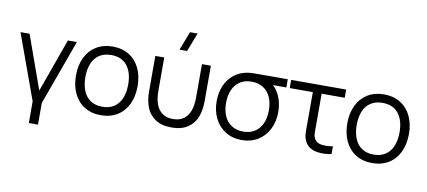

<svg xmlns="http://www.w3.org/2000/svg" viewBox="-81 -1085 3494 1570"><g transform="rotate(10 1666.0 -300.0)"><path d="M216 180V0L20 -540H95.3L254 -96L413.3 -540H488L292 0V180Z M783.7 15Q704.5 15 646.8 -21.1Q589.2 -57.2 558.6 -121.9Q528 -186.7 528 -270.7Q528 -355.2 559.1 -419.6Q590.2 -484 648.1 -519.5Q706 -555 783.7 -555Q863.2 -555 920.9 -519.1Q978.7 -483.2 1009.2 -418.8Q1039.7 -354.5 1039.7 -270.7Q1039.7 -185.7 1008.9 -121.1Q978.2 -56.5 920.2 -20.8Q862.3 15 783.7 15ZM783.7 -55.3Q842.2 -55.3 882.1 -82.1Q922 -108.8 941.8 -157.4Q961.7 -206 961.7 -270.7Q961.7 -370.5 916.2 -427.6Q870.7 -484.7 783.7 -484.7Q724.5 -484.7 684.8 -457.8Q645 -431 625.5 -383Q606 -335 606 -270.7Q606 -205 626.2 -156.5Q646.5 -108 686.2 -81.7Q726 -55.3 783.7 -55.3Z M1388.3 -625H1325.3L1385 -780H1448ZM1139.5 -246.3V-540H1213.5V-264.3Q1213.5 -200 1229.3 -154.7Q1245.2 -109.3 1280.1 -83Q1315 -56.7 1370.2 -56.7Q1425.3 -56.7 1460.2 -83Q1495.2 -109.3 1511 -154.7Q1526.8 -200 1526.8 -264.3V-540H1600.8V-246.3Q1600.8 -170.8 1578.8 -113.8Q1556.7 -56.8 1505.2 -21.8Q1453.8 13.3 1370.2 13.3Q1286.5 13.3 1235.1 -21.8Q1183.7 -56.8 1161.6 -113.8Q1139.5 -170.8 1139.5 -246.3Z M1953.2 15Q1877 15 1818.9 -20.8Q1760.8 -56.5 1729.2 -119.8Q1697.5 -183 1697.5 -263Q1697.5 -334.5 1722.3 -392.1Q1747.2 -449.7 1793.2 -486.8Q1839.2 -523.8 1901.8 -535Q1920.8 -538.3 1946.6 -539.2Q1972.3 -540 2006.5 -540H2239.2V-472H2077.2L2101.5 -493.3Q2151 -461.2 2180.1 -400.2Q2209.2 -339.2 2209.2 -263Q2209.2 -182.8 2177.4 -119.7Q2145.7 -56.5 2087.5 -20.8Q2029.3 15 1953.2 15ZM1953.2 -55.3Q2010.2 -55.3 2050.2 -81.4Q2090.3 -107.5 2110.8 -154.3Q2131.2 -201.2 2131.2 -263Q2131.2 -324 2110.8 -370.5Q2090.3 -417 2050.2 -443.2Q2010 -469.3 1953.2 -469.7Q1895.5 -470 1855.5 -443.3Q1815.5 -416.7 1795.5 -369.7Q1775.5 -322.7 1775.5 -263Q1775.5 -200.3 1796.4 -153.5Q1817.3 -106.7 1857.3 -81Q1897.3 -55.3 1953.2 -55.3Z M2581.8 4.7Q2545.8 -0.5 2519.7 -16.5Q2493.5 -32.5 2477.2 -63.3Q2468.5 -80 2464.5 -97.4Q2460.5 -114.8 2459.7 -132.3Q2458.8 -149.8 2459 -180Q2459.2 -183.8 2459.2 -187.8Q2459.2 -191.7 2459.2 -195.7V-472H2267.5V-540H2724.2V-472H2532.5V-198.3V-179.2Q2532 -148.5 2533.8 -132Q2535.5 -115.5 2543.5 -100.7Q2553.8 -81.8 2569.8 -72.3Q2585.8 -62.8 2608.5 -60.3Q2654.2 -56 2697.8 -64.3V0Q2672 6.5 2639.5 7.5Q2607 8.5 2581.8 4.7Z M3036.7 15Q2957.5 15 2899.8 -21.1Q2842.2 -57.2 2811.6 -121.9Q2781 -186.7 2781 -270.7Q2781 -355.2 2812.1 -419.6Q2843.2 -484 2901.1 -519.5Q2959 -555 3036.7 -555Q3116.2 -555 3173.9 -519.1Q3231.7 -483.2 3262.2 -418.8Q3292.7 -354.5 3292.7 -270.7Q3292.7 -185.7 3261.9 -121.1Q3231.2 -56.5 3173.2 -20.8Q3115.3 15 3036.7 15ZM3036.7 -55.3Q3095.2 -55.3 3135.1 -82.1Q3175 -108.8 3194.8 -157.4Q3214.7 -206 3214.7 -270.7Q3214.7 -370.5 3169.2 -427.6Q3123.7 -484.7 3036.7 -484.7Q2977.5 -484.7 2937.8 -457.8Q2898 -431 2878.5 -383Q2859 -335 2859 -270.7Q2859 -205 2879.2 -156.5Q2899.5 -108 2939.2 -81.7Q2979 -55.3 3036.7 -55.3Z"/></g></svg>

Font: Manrope
Style: Regular
Weight: 400
Designer: Mikhail Sharanda
Foundry: Mikhail Sharanda
Version: Version 4.503